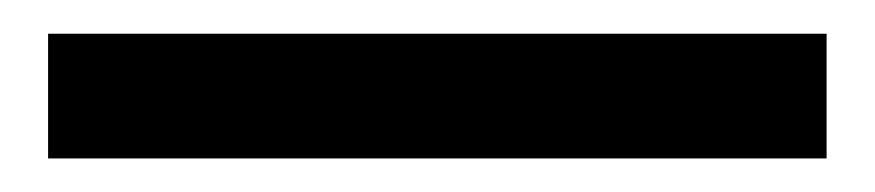

<svg xmlns="http://www.w3.org/2000/svg" viewBox="-20 36 524 115"><path d="M8.8 56.2H475.1V130.9H8.8Z"/></svg>

Font: Post Grotesk Medium
Style: Medium
Weight: 500
Version: Version 1.0